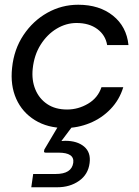

<svg xmlns="http://www.w3.org/2000/svg" viewBox="-20 -528 588 810"><path d="M254 12Q181 12 127.5 -21Q74 -54 48.5 -111Q23 -168 31 -242Q39 -320 79 -380Q119 -440 179.5 -474Q240 -508 310 -508Q399 -508 456.5 -462Q514 -416 522 -338H432Q425 -380 390.5 -405.5Q356 -431 303 -431Q259 -431 219 -407Q179 -383 151.5 -339.5Q124 -296 118 -238Q113 -190 129 -151Q145 -112 179 -89Q213 -66 263 -66Q310 -66 351.5 -90.5Q393 -115 408 -160H500Q484 -107 446.5 -68Q409 -29 358.5 -8.5Q308 12 254 12ZM112 262 120 206H215Q282 206 289 159Q295 116 227 116H173Q164 116 166 109Q166 106 167 103L231 -5H293L239 67Q247 66 255 66Q306 66 335 90.5Q364 115 358 160Q352 208 313.5 235Q275 262 222 262Z"/></svg>

Font: Host Grotesk
Style: Italic
Weight: 400
Italic angle: -8°
Designer: Doğukan Karapınar based on Poppins by Indian Type Foundry, Jonny Pinhorn
Foundry: Element Type
Version: Version 1.001; ttfautohint (v1.8.4.7-5d5b)